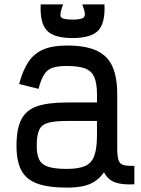

<svg xmlns="http://www.w3.org/2000/svg" viewBox="-20 -839 640 873"><path d="M284 14Q199 14 149 -4.5Q99 -23 77 -64.5Q55 -106 55 -176Q55 -253 77 -296Q99 -339 149 -356Q199 -373 284 -373H421V-411Q421 -459 409 -487.5Q397 -516 367.5 -527.5Q338 -539 284 -539Q242 -539 218 -530.5Q194 -522 180 -499Q166 -476 155 -435L67 -457Q84 -520 109.5 -558Q135 -596 177 -614Q219 -632 284 -632Q370 -632 420 -608.5Q470 -585 491.5 -536Q513 -487 513 -411V-166Q513 -128 519 -110.5Q525 -93 542 -88.5Q559 -84 591 -85V-1Q534 2 501.5 -10.5Q469 -23 453 -56Q435 -30 411.5 -14.5Q388 1 357 7.5Q326 14 284 14ZM284 -71Q338 -71 367.5 -84.5Q397 -98 409 -131.5Q421 -165 421 -224V-289H284Q230 -289 200 -281Q170 -273 158.5 -249Q147 -225 147 -176Q147 -136 158.5 -113Q170 -90 200 -80.5Q230 -71 284 -71ZM309 -666Q225 -666 193 -700.5Q161 -735 165 -819H267Q250 -775 256.5 -762.5Q263 -750 309 -750Q341 -750 354 -755.5Q367 -761 366 -776Q365 -791 354 -819H455Q459 -735 427 -700.5Q395 -666 309 -666Z"/></svg>

Font: Victor Mono SemiBold
Style: Regular
Weight: 600
Monospace: yes
Designer: Rune Bjørnerås
Version: Version 1.561;gftools[0.9.30]